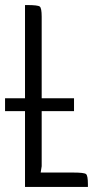

<svg xmlns="http://www.w3.org/2000/svg" viewBox="-24 -740 405 760"><path d="M324 0H75V-720H83Q126 -720 133.5 -714Q141 -708 141 -674V-82L137 -57H266Q309 -57 316.5 -51Q324 -45 324 -11ZM269 -300H-4V-351H269Z"/></svg>

Font: Economica
Style: Regular
Weight: 400
Designer: Vicente Lamonaca
Foundry: Vicente Lamonaca
Version: Version 1.101